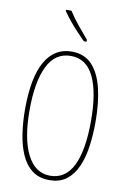

<svg xmlns="http://www.w3.org/2000/svg" viewBox="-103 -1010 716 1080"><g transform="rotate(10 255.5 -470.0)"><path d="M457 -358Q457 -286 448 -219.5Q439 -153 416.5 -101.5Q394 -50 355.5 -20Q317 10 257 10Q197 10 157.5 -21Q118 -52 95.5 -104.5Q73 -157 63.5 -223Q54 -289 54 -358Q54 -541 106.5 -632.5Q159 -724 257 -724Q331 -724 374.5 -676.5Q418 -629 437.5 -546.5Q457 -464 457 -358ZM80 -358Q80 -195 126 -105Q172 -15 257 -15Q345 -15 388 -103Q431 -191 431 -358Q431 -522 388 -610.5Q345 -699 257 -699Q167 -699 123.5 -609.5Q80 -520 80 -358ZM215 -950Q241 -909 270.5 -874Q300 -839 329 -804V-793H313Q294 -812 270 -837.5Q246 -863 223.5 -890.5Q201 -918 184 -943V-950Z"/></g></svg>

Font: Noto Sans Gurmukhi ExtraCondensed Thin
Style: Regular
Weight: 100
Width: 2
Designer: Jelle Bosma - Monotype Design Team
Foundry: Monotype Imaging Inc.
Version: Version 2.004; ttfautohint (v1.8.4.7-5d5b)